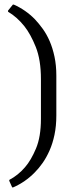

<svg xmlns="http://www.w3.org/2000/svg" viewBox="-20 -669 349 835"><path d="M225 -167Q225 -121 217 -83Q209 -45 195.5 -14.5Q182 16 165.5 39.5Q149 63 131 81Q90 123 37 146H33L20 117L21 113Q59 93 89 58Q115 28 136.5 -23Q158 -74 158 -152V-325Q158 -409 135.5 -465Q113 -521 86 -555Q54 -595 15 -618V-623L36 -649H40Q92 -626 132 -585Q149 -567 166 -543.5Q183 -520 196 -490Q209 -460 217 -422.5Q225 -385 225 -340Z"/></svg>

Font: Alegreya
Style: Regular
Weight: 400
Designer: Juan Pablo del Peral
Foundry: Juan Pablo del Peral
Version: Version 1.003